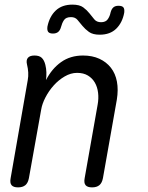

<svg xmlns="http://www.w3.org/2000/svg" viewBox="-20 -800 640 830"><path d="M129 -560Q150 -560 160.5 -550Q171 -540 176 -520Q180 -504 180.5 -487.5Q181 -471 179 -454Q204 -503 244 -531.5Q284 -560 339 -560Q379 -560 409.5 -546Q440 -532 459.5 -507Q479 -482 485.5 -447Q492 -412 485 -369L425 -30Q421 -9 409.5 0.5Q398 10 378 10Q358 10 350 0.5Q342 -9 346 -30L402 -347Q407 -374 404 -399Q401 -424 390 -443Q379 -462 360 -473.5Q341 -485 313 -485Q286 -485 259.5 -469.5Q233 -454 212 -430.5Q191 -407 176.5 -379Q162 -351 158 -326L105 -30Q101 -9 89.5 0.5Q78 10 58 10Q38 10 30 0.5Q22 -9 26 -30L100 -454Q103 -470 102 -487Q101 -504 97 -520Q92 -540 100.5 -550Q109 -560 129 -560ZM244 -684Q240 -669 231.5 -662Q223 -655 209 -655Q194 -655 188.5 -662Q183 -669 185 -685Q194 -729 221 -754.5Q248 -780 293 -780Q324 -780 340 -768Q356 -756 367 -742Q378 -728 388 -716Q398 -704 417 -704Q437 -704 446 -717Q455 -730 458 -746Q462 -761 470 -768Q478 -775 492 -775Q508 -775 513.5 -768Q519 -761 517 -745Q509 -702 482.5 -676Q456 -650 411 -650Q381 -650 364.5 -662Q348 -674 336.5 -688Q325 -702 315 -714Q305 -726 287 -726Q265 -726 256.5 -713Q248 -700 244 -684Z"/></svg>

Font: Maple Mono Light
Style: Italic
Weight: 300
Italic angle: -10°
Monospace: yes
Designer: subframe7536
Version: Version 7.000